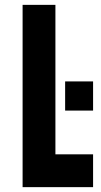

<svg xmlns="http://www.w3.org/2000/svg" viewBox="-20 -770 415 790"><path d="M208 -750V-135H363V0H73V-750ZM248 -315V-435H363V-315Z"/></svg>

Font: Mohave Light
Style: Regular
Weight: 300
Designer: Gumpita Rahayu
Foundry: Tokotype
Version: Version 2.003